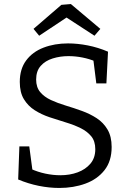

<svg xmlns="http://www.w3.org/2000/svg" viewBox="-20 -922 640 951"><path d="M159 -528Q159 -490 179 -466Q199 -442 232.5 -426.5Q266 -411 306 -399Q346 -387 386 -372.5Q426 -358 459 -336.5Q492 -315 512.5 -280.5Q533 -246 533 -194Q533 -124 497.5 -79Q462 -34 403 -12.5Q344 9 274 9Q224 9 172 -1.5Q120 -12 70 -33L76 -197H125L142 -69L132 -86Q167 -70 205 -62Q243 -54 279 -54Q326 -54 365 -68.5Q404 -83 428 -111.5Q452 -140 452 -183Q452 -223 431.5 -247.5Q411 -272 378 -288Q345 -304 305 -316Q265 -328 225 -341.5Q185 -355 152 -376Q119 -397 98.5 -430.5Q78 -464 78 -516Q78 -580 109.5 -622.5Q141 -665 195.5 -686Q250 -707 317 -707Q364 -707 415 -697Q466 -687 515 -666L507 -509H457L442 -629L454 -617Q424 -630 389 -637Q354 -644 319 -644Q278 -644 241 -632.5Q204 -621 181.5 -595.5Q159 -570 159 -528ZM174 -745 146 -779 284 -898 331 -902 477 -779 448 -745 282 -853 335 -852Z"/></svg>

Font: Bitter Thin
Style: Regular
Weight: 400
Version: Version 3.021